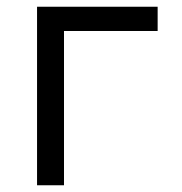

<svg xmlns="http://www.w3.org/2000/svg" viewBox="-20 -550 540 570"><path d="M90 0H170V-458H448V-530H90Z"/></svg>

Font: Iosevka SS09
Style: Regular
Weight: 400
Monospace: yes
Designer: Belleve Invis
Foundry: Belleve Invis
Version: Version 5.2.1; ttfautohint (v1.8.3)